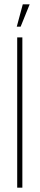

<svg xmlns="http://www.w3.org/2000/svg" viewBox="-20 -873 184 893"><path d="M84 -699V0H60V-699ZM58 -749 86 -853H118L76 -749Z"/></svg>

Font: Moniqa Thin Paragraph
Style: Regular
Weight: 100
Designer: Rajesh Rajput
Foundry: Rajesh Rajput
Version: Version 1.000